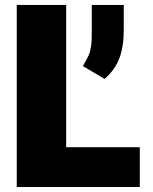

<svg xmlns="http://www.w3.org/2000/svg" viewBox="-20 -747 611 767"><path d="M46.9 0V-727.3H244.3V-159.1H538.4V0ZM474.4 -727.3V-630.7Q475.1 -564.6 457.6 -516.3Q440 -468 397.7 -431.8L311.1 -483Q313.6 -487.2 315.7 -491.3Q317.8 -495.4 320 -498.9Q328.1 -512.8 334.2 -526.3Q340.2 -539.8 343.6 -560.7Q346.9 -581.7 346.6 -617.9V-727.3Z"/></svg>

Font: Inter UI Black
Style: Regular
Weight: 900
Designer: Rasmus Andersson
Foundry: rsms
Version: 3.2;8d6f07862